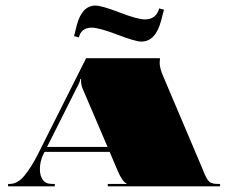

<svg xmlns="http://www.w3.org/2000/svg" viewBox="-20 -661 809 681"><path d="M551.6 -588.3Q531.9 -513.5 481.6 -513.5Q460.2 -513.5 396 -538.2Q331.7 -562.9 305.1 -562.9Q268.4 -562.9 259.6 -528.4L242.6 -532.8L252.6 -572.6Q271 -641.2 318.6 -641.2Q340.9 -641.2 404.3 -616.7Q467.7 -592.2 494.3 -592.2Q533.7 -592.2 544.6 -631.1L561.6 -626.7ZM361.5 -139.9 273.6 -345.3Q267.5 -359.3 267.5 -374.1Q267.5 -376.3 267.5 -378.5L267.9 -381.1H264.9Q264.9 -372.4 249.6 -344.4L146.9 -139.9ZM285.4 -454.5H547.2V-449.3Q546.3 -442.3 546.3 -438.8Q546.3 -420.5 557.3 -394.2L694.9 -69.9Q697.1 -65.1 700.8 -55.7Q704.5 -46.3 705.9 -43.3Q707.2 -40.2 710.4 -33.7Q713.7 -27.1 715.3 -25.1Q716.8 -23.2 720.1 -19Q723.3 -14.9 726 -14Q728.6 -13.1 732.7 -11.4Q736.9 -9.6 741.5 -9.2Q746.1 -8.7 752.2 -8.7H760.5V0H362.3V-8.7H428.8V-10.5Q413.9 -16.2 396.9 -56.4L368.9 -122.4H138.1L133.7 -113.6Q121.5 -89.2 121.5 -60.3Q121.5 -37.6 131.8 -23.2Q142 -8.7 163.9 -8.7H174.4V0H8.7V-8.7H15.3Q42.4 -8.7 66.7 -38Q90.9 -67.3 114.5 -114.1Z"/></svg>

Font: FoglihtenBlackPcs
Style: BlackPcs
Weight: 900
Version: Version 0.75